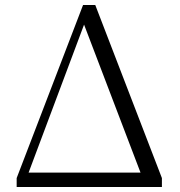

<svg xmlns="http://www.w3.org/2000/svg" viewBox="-20 -752 725 772"><path d="M318 -653 545 -58H95ZM63 0H631V-36L363 -732H314L47 -36V0Z"/></svg>

Font: Noto Serif CJK HK Light
Style: Regular
Weight: 300
Designer: Ryoko NISHIZUKA 西塚涼子 (kana & ideographs); Frank Grießhammer (Latin, Greek & Cyrillic); Wenlong ZHANG 张文龙 (bopomofo); San
Foundry: Adobe
Version: Version 2.001;hotconv 1.1.0;makeotfexe 2.6.0